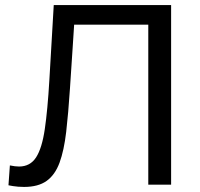

<svg xmlns="http://www.w3.org/2000/svg" viewBox="-20 -733 792 762"><path d="M75.6 8.9Q63.6 8.9 52.2 8Q40.8 7.1 31.1 5.5Q21.5 4 13.6 2.3L19.2 -76.5Q29.9 -74.3 39 -73.2Q48.1 -72.1 55.6 -72.1Q99.7 -72.1 123.2 -108.4Q146.7 -144.7 157.8 -220.8Q169 -296.9 175.9 -415.2Q180.3 -489.3 184.6 -563.7Q188.9 -638.2 193.3 -713H659.1Q659.1 -653.3 659.1 -597.6Q659.1 -541.9 659.1 -474.7V-235.5Q659.1 -169.7 659.1 -114.6Q659.1 -59.5 659.1 0H568.5Q568.5 -59.5 568.5 -114.6Q568.5 -169.7 568.5 -235.5V-461.6Q568.5 -528.7 568.5 -584.5Q568.5 -640.2 568.5 -699.9L616.9 -635.2H227.1L278.1 -694.4Q273 -617.9 268.2 -541.3Q263.3 -464.7 257.7 -382.4Q251.2 -283.1 242.7 -209.4Q234.1 -135.8 216.3 -87.3Q198.4 -38.9 165 -15Q131.5 8.9 75.6 8.9Z"/></svg>

Font: Commissioner Thin
Style: Regular
Weight: 100
Designer: Kostas Bartsokas
Foundry: Kostas Bartsokas
Version: Version 1.001;gftools[0.9.23]